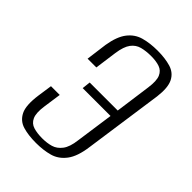

<svg xmlns="http://www.w3.org/2000/svg" viewBox="-185 -681 775 775"><g transform="rotate(45 202.5 -293.5)"><path d="M165 12Q121 12 89.5 2.5Q58 -7 43 -37Q28 -67 37 -131L46 -193H96L85 -116Q79 -74 88.5 -53Q98 -32 119.5 -25.5Q141 -19 169 -19Q197 -19 219 -25.5Q241 -32 257 -53Q273 -74 278 -116L301 -278H142L146 -314H306L327 -467Q333 -510 324 -530.5Q315 -551 295 -558Q275 -565 246 -565Q217 -565 194 -559Q171 -553 156 -533Q141 -513 135 -471L122 -376H72L84 -467Q93 -522 115.5 -551Q138 -580 172 -589.5Q206 -599 249 -599Q292 -599 324 -589.5Q356 -580 370.5 -551.5Q385 -523 378 -467L330 -130Q322 -69 298.5 -38Q275 -7 241 2.5Q207 12 165 12Z"/></g></svg>

Font: Alumni Sans Light
Style: Italic
Weight: 300
Italic angle: -8°
Version: Version 1.016